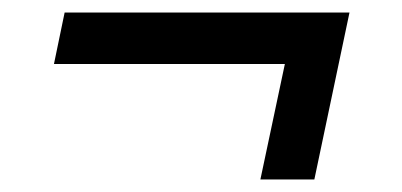

<svg xmlns="http://www.w3.org/2000/svg" viewBox="-20 -351 640 306"><path d="M66 -249 83 -331H537L481 -65H395L434 -249Z"/></svg>

Font: Radio Canada
Style: Italic
Weight: 400
Italic angle: -12°
Designer: Charles Daoud, Etienne Aubert Bonn, Alexandre Saumier Demers, Jacques Le Bailly
Foundry: Radio-Canada
Version: Version 2.104;gftools[0.9.28.dev5+ged2979d]